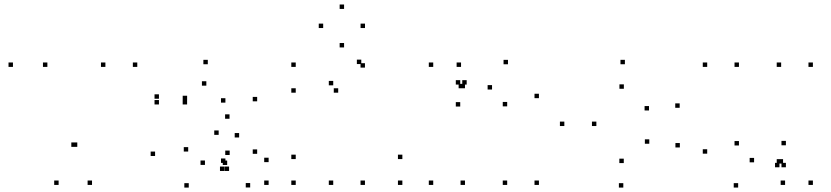

<svg xmlns="http://www.w3.org/2000/svg" viewBox="-20 -827 3760 869"><path d="M245.3 10V-10H225.3V10ZM396.5 10V-10H376.5V10ZM601.3 -524.2V-544.2H581.3V-524.2ZM457 -524.2V-544.2H437V-524.2ZM329.8 -162.3V-182.3H309.8V-162.3ZM322.8 -162.3V-182.3H302.8V-162.3ZM194.4 -524.2V-544.2H174.4V-524.2ZM38.6 -524.2V-544.2H18.6V-524.2Z M699.4 -380.1V-400.1H679.4V-380.1ZM699.4 -354.2V-374.2H679.4V-354.2ZM826.8 -354.2V-374.2H806.8V-354.2ZM826.9 -373.7V-393.7H806.9V-373.7ZM913.9 -439.3V-459.3H893.9V-439.3ZM1000.2 -362.5V-382.5H980.2V-362.5ZM1000.2 -89.7V-109.7H980.2V-89.7ZM1008.2 -80.3V-100.3H988.2V-80.3ZM1112.3 21.5V1.5H1092.3V21.5ZM1195.8 10V-10H1175.8V10ZM1195.8 -93.2V-113.2H1175.8V-93.2ZM1143.9 -130.8V-150.8H1123.9V-130.8ZM1143.9 -368.4V-388.4H1123.9V-368.4ZM920.5 -536.2V-556.2H900.5V-536.2ZM1018.8 -289.5V-309.5H998.8V-289.5ZM681.9 -121V-141H661.9V-121ZM834.3 22V2H814.3V22ZM995.6 -53.2V-73.2H975.6V-53.2ZM1016.8 -53.2V-73.2H996.8V-53.2ZM1019.5 -125.5V-145.5H999.5V-125.5ZM907.6 -80.6V-100.6H887.6V-80.6ZM831.8 -141.1V-161.1H811.8V-141.1ZM969.7 -216.6V-236.6H949.7V-216.6ZM1062.3 -204.8V-224.8H1042.3V-204.8Z M1631.8 -521V-541H1611.8V-521ZM1615.2 -537.1V-557.1H1595.2V-537.1ZM1318.5 -524.2V-544.2H1298.5V-524.2ZM1318.5 -407.5V-427.5H1298.5V-407.5ZM1510.7 -407.5V-427.5H1490.7V-407.5ZM1488.2 -440.8V-460.8H1468.2V-440.8ZM1488.2 10V-10H1468.2V10ZM1631.8 10V-10H1611.8V10ZM1801.1 10V-10H1781.1V10ZM1801.1 -107V-127H1781.1V-107ZM1318.5 -107V-127H1298.5V-107ZM1318.5 10V-10H1298.5V10ZM1632 -700.1V-720.1H1612V-700.1ZM1537.3 -786.6V-806.6H1517.3V-786.6ZM1442.7 -700.1V-720.1H1422.7V-700.1ZM1537.3 -612.3V-632.3H1517.3V-612.3Z M2075.8 -427.5V-447.5H2055.8V-427.5ZM2066.7 -524.2V-544.2H2046.7V-524.2ZM1940.8 -524.2V-544.2H1920.8V-524.2ZM1940.8 10V-10H1920.8V10ZM2084.5 10V-10H2064.5V10ZM2084.5 -427.5V-447.5H2064.5V-427.5ZM2419.2 -382.7V-402.7H2399.2V-382.7ZM2279.1 -536.1V-556.1H2259.1V-536.1ZM2092.2 -444.2V-464.2H2072.2V-444.2ZM2063 -444.2V-464.2H2043V-444.2ZM2063 -344.8V-364.8H2043V-344.8ZM2207 -421.8V-441.8H2187V-421.8ZM2275.5 -345.6V-365.6H2255.5V-345.6ZM2275.5 10V-10H2255.5V10ZM2419.2 10V-10H2399.2V10Z M2803.2 -88.9V-108.9H2783.2V-88.9ZM2679.2 -256.6V-276.6H2659.2V-256.6ZM2803.6 -425.2V-445.2H2783.6V-425.2ZM2917.4 -327V-347H2897.4V-327ZM3056.2 -339.1V-359.1H3036.2V-339.1ZM2808.3 -536.2V-556.2H2788.3V-536.2ZM2534.2 -256.6V-276.6H2514.2V-256.6ZM2801.1 22V2H2781.1V22ZM3057 -159.6V-179.6H3037V-159.6ZM2918.7 -176.4V-196.4H2898.7V-176.4Z M3524.2 -86.7V-106.7H3504.2V-86.7ZM3533.3 10V-10H3513.3V10ZM3659.2 10V-10H3639.2V10ZM3659.2 -524.2V-544.2H3639.2V-524.2ZM3515.5 -524.2V-544.2H3495.5V-524.2ZM3515.5 -86.7V-106.7H3495.5V-86.7ZM3180.8 -131.5V-151.5H3160.8V-131.5ZM3320.9 21.9V1.9H3300.9V21.9ZM3507.8 -69.9V-89.9H3487.8V-69.9ZM3537 -69.9V-89.9H3517V-69.9ZM3537 -169.4V-189.4H3517V-169.4ZM3393 -92.3V-112.3H3373V-92.3ZM3324.5 -168.6V-188.6H3304.5V-168.6ZM3324.5 -524.2V-544.2H3304.5V-524.2ZM3180.8 -524.2V-544.2H3160.8V-524.2Z"/></svg>

Font: Monaspace Neon Dots Var
Style: Regular
Weight: 400
Designer: Riley Cran and the Lettermatic Team
Version: Version 1.100 (Monaspace Neon Dots)